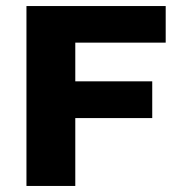

<svg xmlns="http://www.w3.org/2000/svg" viewBox="-20 -615 590 635"><path d="M67.5 0V-595H528V-474H229V0ZM168.5 -224.5V-346H483.5V-224.5Z"/></svg>

Font: Encode Sans SC
Style: Bold
Weight: 700
Version: Version 3.002